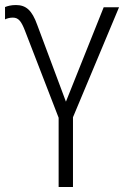

<svg xmlns="http://www.w3.org/2000/svg" viewBox="-30 -743 493 763"><path d="M33 -723C14 -723 0 -719 -10 -715V-666C-2 -670 9 -673 21 -673C44 -673 55 -658 70 -619L203 -275V0H260V-277L443 -714H382L232 -339L118 -644C97 -703 73 -723 33 -723Z"/></svg>

Font: Noto Sans Display SemiCondensed Light
Style: Regular
Weight: 300
Width: 4
Designer: Monotype Design Team
Foundry: Monotype Imaging Inc.
Version: Version 1.900